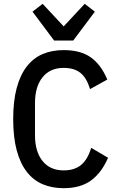

<svg xmlns="http://www.w3.org/2000/svg" viewBox="-20 -972 613 1004"><path d="M313 12Q252 12 203.5 -8.5Q155 -29 120.5 -73Q86 -117 67.5 -185.5Q49 -254 49 -349Q49 -444 67.5 -512.5Q86 -581 120.5 -625Q155 -669 203.5 -689.5Q252 -710 313 -710Q402 -710 455.5 -671.5Q509 -633 541 -556L451 -506Q433 -565 400.5 -591Q368 -617 313 -617Q242 -617 202.5 -568Q163 -519 163 -433V-265Q163 -179 202.5 -130Q242 -81 313 -81Q369 -81 403.5 -109Q438 -137 457 -199L545 -147Q512 -70 457 -29Q402 12 313 12ZM263 -760 150 -911 203 -952 313 -834 423 -952 476 -911 363 -760Z"/></svg>

Font: IBM Plex Sans Condensed Medium
Style: Regular
Weight: 500
Width: 3
Designer: Mike Abbink, Paul van der Laan, Pieter van Rosmalen
Foundry: Bold Monday
Version: Version 1.3